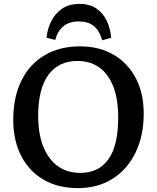

<svg xmlns="http://www.w3.org/2000/svg" viewBox="-20 -952 805 986"><path d="M380 14Q277 14 202.5 -30Q128 -74 88 -153Q48 -232 48 -337Q48 -453 90 -538Q132 -623 209.5 -668.5Q287 -714 391 -714Q489 -714 562.5 -671.5Q636 -629 677 -551.5Q718 -474 718 -368Q718 -256 676.5 -169.5Q635 -83 559 -34.5Q483 14 380 14ZM392 -64Q487 -64 537 -134.5Q587 -205 587 -349Q587 -488 532 -563.5Q477 -639 377 -639Q281 -639 228.5 -567.5Q176 -496 176 -357Q176 -220 233.5 -142Q291 -64 392 -64ZM388 -932Q441 -932 475.5 -908Q510 -884 528.5 -844.5Q547 -805 551 -758L505 -745Q490 -796 461 -819Q432 -842 384 -842Q335 -842 305 -816.5Q275 -791 264 -747L219 -758Q223 -802 242.5 -842Q262 -882 298.5 -907Q335 -932 388 -932Z"/></svg>

Font: Literata Medium
Style: Regular
Weight: 500
Designer: Latin by Veronika Burian and Jose Scaglione. Greek by Irene Vlachou. Cyrillic by Vera Evstafieva.
Foundry: TypeTogether
Version: Version 3.103; ttfautohint (v1.8.4.7-5d5b);gftools[0.9.29]